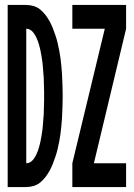

<svg xmlns="http://www.w3.org/2000/svg" viewBox="-20 -755 540 775"><path d="M272 0V-96L403 -639H272V-735H489V-639L359 -96H489V0ZM11 0V-735H86Q101 -735 116 -730.5Q131 -726 143 -716Q155 -706 164 -694Q173 -682 180.5 -668.5Q188 -655 193.5 -640.5Q199 -626 204 -611.5Q209 -597 212.5 -582Q216 -567 219 -551.5Q222 -536 224 -521Q226 -506 227.5 -490.5Q229 -475 230 -460Q231 -445 231.5 -429.5Q232 -414 232.5 -398.5Q233 -383 233 -368Q233 -352 232.5 -336.5Q232 -321 231.5 -305.5Q231 -290 230 -275Q229 -260 227.5 -244.5Q226 -229 224 -214Q222 -199 219 -183.5Q216 -168 212.5 -153Q209 -138 204 -123.5Q199 -109 193.5 -94.5Q188 -80 180.5 -66.5Q173 -53 164 -41Q155 -29 143 -19Q131 -9 116 -4.5Q101 0 86 0ZM86 -96Q95 -96 103 -101Q111 -106 116.5 -114Q122 -122 126 -130Q130 -138 133 -146.5Q136 -155 138.5 -164Q141 -173 143 -182.5Q145 -192 146.5 -201Q148 -210 149.5 -219Q151 -228 152 -237.5Q153 -247 153.5 -256Q154 -265 155 -274.5Q156 -284 156.5 -293Q157 -302 157 -311.5Q157 -321 157.5 -330.5Q158 -340 158 -349Q158 -358 158 -368Q158 -377 158 -386Q158 -395 157.5 -404.5Q157 -414 157 -423.5Q157 -433 156.5 -442Q156 -451 155 -460.5Q154 -470 153.5 -479Q153 -488 152 -497.5Q151 -507 149.5 -516Q148 -525 146.5 -534Q145 -543 143 -552.5Q141 -562 138.5 -571Q136 -580 133 -588.5Q130 -597 126 -605Q122 -613 116.5 -621Q111 -629 103 -634Q95 -639 86 -639Z"/></svg>

Font: Iosevka SS08 Regular
Style: Bold
Weight: 700
Monospace: yes
Designer: Belleve Invis
Foundry: Belleve Invis
Version: Version 16.3.4; ttfautohint (v1.8.4)